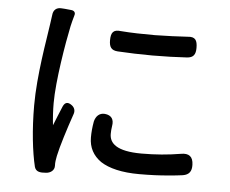

<svg xmlns="http://www.w3.org/2000/svg" viewBox="-54 -818 1088 909"><g transform="rotate(5 490.0 -363.5)"><path d="M650 -570C708 -570 765 -572 814 -575C845 -577 855 -593 855 -624C855 -660 845 -677 809 -673C763 -670 709 -668 653 -667C597 -667 541 -668 492 -672C455 -677 444 -661 444 -624C444 -593 454 -577 485 -575C535 -572 593 -570 650 -570ZM777 -11C801 -13 823 -15 843 -18C873 -23 885 -40 884 -71C883 -110 863 -125 825 -118C765 -108 706 -103 639 -103C520 -103 486 -139 486 -183C486 -195 487 -207 489 -220C495 -252 482 -272 450 -275C424 -277 407 -260 401 -234C396 -206 394 -182 394 -158C394 -111 414 -73 453 -46C493 -20 554 -5 637 -5C690 -5 736 -7 777 -11ZM130 -507C121 -437 113 -359 113 -286C113 -170 125 -66 142 4C149 28 171 29 196 27C218 26 237 12 236 -10C236 -11 236 -11 236 -12C235 -23 238 -43 241 -57C250 -101 278 -190 303 -262C308 -277 304 -291 292 -301C273 -316 258 -315 248 -293C235 -263 222 -229 210 -200C206 -236 204 -271 204 -305C204 -410 235 -594 252 -674C255 -686 260 -709 266 -728C270 -740 263 -750 248 -751L218 -754L202 -755C179 -757 163 -744 161 -720C159 -705 157 -690 155 -677C150 -638 139 -577 130 -507Z"/></g></svg>

Font: GenSenRounded2 TW M
Style: Regular
Weight: 500
Version: Version 2.100;PS 2.1;hotconv 16.6.51;makeotf.lib2.5.65220 DE